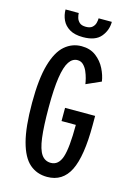

<svg xmlns="http://www.w3.org/2000/svg" viewBox="-131 -940 712 1018"><g transform="rotate(15 225.0 -430.5)"><path d="M232.5 11Q176 11 136.2 -23.5Q96.5 -58 75.5 -136.8Q54.5 -215.5 54.5 -348Q54.5 -480 77 -558.5Q99.5 -637 139.5 -671.5Q179.5 -706 231.5 -706Q278.5 -706 310.8 -681.5Q343 -657 360.8 -621.2Q378.5 -585.5 383 -552.5L302 -516.5Q300.5 -528.5 295.8 -547.2Q291 -566 282.8 -584.8Q274.5 -603.5 261.5 -616.2Q248.5 -629 229.5 -629Q202 -629 183.5 -601.5Q165 -574 155.5 -512.2Q146 -450.5 146 -348Q146 -243.5 154 -181.8Q162 -120 181 -93Q200 -66 232.5 -66Q274.5 -66 291.8 -117.2Q309 -168.5 309 -295H230.5V-367.5H395.5V-316Q395.5 -145.5 356.5 -67.2Q317.5 11 232.5 11ZM224.5 -754Q178.5 -754 150.8 -770.8Q123 -787.5 110.5 -814.2Q98 -841 98 -872H170.5Q170.5 -861 174.5 -846.8Q178.5 -832.5 190 -821.8Q201.5 -811 225.5 -811Q249 -811 260.8 -821.8Q272.5 -832.5 276 -846.8Q279.5 -861 279.5 -872H352Q352 -825.5 322.2 -789.8Q292.5 -754 224.5 -754Z"/></g></svg>

Font: Trispace Condensed
Style: Regular
Weight: 400
Width: 3
Designer: Tyler Finck
Foundry: Etcetera Type Company
Version: Version 1.210; ttfautohint (v1.8.3)